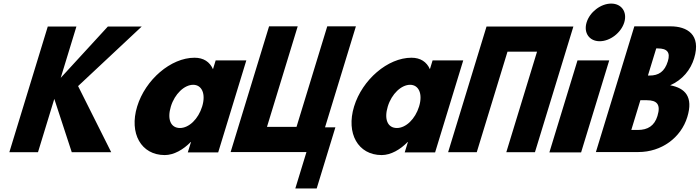

<svg xmlns="http://www.w3.org/2000/svg" viewBox="-20 -850 3903 1071"><path d="M600.4 -0.9 415.6 -369.8 770.6 -702.1H581.7L318.7 -415.7L406.3 -702.1H246.5L32.1 -0.9H191.9L282.9 -298.4L380.3 -0.9Z M745.1 -256C699.3 -106 767.3 15 899.1 15C950.2 15 1003.4 -16 1043.9 -58H1045.4L1027.6 0H1197.1L1354 -513H1183L1168 -464C1150 -505 1115.4 -528 1065.1 -528C933.3 -528 791 -406 745.1 -256ZM933.1 -256C954.8 -327 1008.8 -377 1057.6 -377C1105.7 -377 1129.4 -327 1107.7 -256C1086.3 -186 1034.2 -136 983.9 -136C931.4 -136 911.7 -186 933.1 -256Z M1634 -142.2H1469.2L1640.7 -703.2H1480.9L1266.5 -1.9H1689.5L1627.3 201.4H1746.5L1850.8 -139.6H1793L1965.3 -703.2H1805.5Z M1955.1 -256C1909.3 -106 1977.3 15 2109.1 15C2160.2 15 2213.4 -16 2253.9 -58H2255.4L2237.6 0H2407.1L2564 -513H2393L2378 -464C2360 -505 2325.4 -528 2275.1 -528C2143.3 -528 2001 -406 1955.1 -256ZM2143.1 -256C2164.8 -327 2218.8 -377 2267.6 -377C2315.7 -377 2339.4 -327 2317.7 -256C2296.3 -186 2244.2 -136 2193.9 -136C2141.4 -136 2121.7 -186 2143.1 -256Z M2810.9 -561.9H2975.7L2804.2 -0.9H2964L3178.4 -702.1H3018.6H2853.7H2693.9L2479.6 -0.9H2639.4Z M3389.3 -830C3331.3 -830 3269.9 -783 3252.2 -725C3234.4 -667 3267.1 -620 3325.1 -620C3383.1 -620 3444.4 -667 3462.2 -725C3479.9 -783 3447.3 -830 3389.3 -830ZM3201.3 -513H3378.3L3221.5 0H3044.5Z M3518.4 -703.1 3304 -1.9H3541.2C3670 -1.9 3778.6 -81.8 3813.9 -197.4C3848.5 -310.4 3801.3 -358.9 3718.4 -374.2C3787.2 -404.8 3832.2 -460 3851.9 -524.6C3892.7 -658.1 3811.3 -703.1 3720.3 -703.1ZM3594.2 -428.6 3640.5 -579.9H3649.8C3700.6 -579.9 3720.8 -558.6 3705.4 -508.5C3687.5 -449.8 3653.7 -428.6 3603.5 -428.6ZM3501.5 -125.1 3552.1 -290.9H3588.7C3643.9 -290.9 3667.2 -267.9 3647.4 -203.3C3630.6 -148.1 3593.2 -125.1 3538 -125.1Z"/></svg>

Font: Hussar
Style: BdSuprConOblThree
Weight: 700
Foundry: Cannot Into Space Fonts
Version: Version 2.00